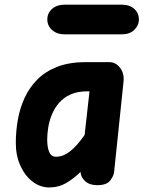

<svg xmlns="http://www.w3.org/2000/svg" viewBox="-20 -814 630 844"><path d="M196.5 10Q156.5 10 123 -15.8Q89.5 -41.5 69.5 -85.8Q49.5 -130 49.5 -186Q49.5 -237 58.5 -288Q67.5 -339 88.5 -384.5Q109.5 -430 144.8 -465.2Q180 -500.5 232.8 -520.8Q285.5 -541 358 -541H459.5Q489 -541 508 -515.8Q527 -490.5 523 -455L481.5 -57Q479.5 -40 464 -20Q448.5 0 407.5 0Q374 0 354.8 -17.2Q335.5 -34.5 334 -57.5V-58.5Q307 -31 272.5 -10.5Q238 10 196.5 10ZM226.5 -125Q257.5 -125 288 -148.8Q318.5 -172.5 352 -221L373.5 -412.5H363Q320.5 -412.5 290.2 -398.8Q260 -385 240 -362.2Q220 -339.5 208.5 -311.5Q197 -283.5 192.2 -254.8Q187.5 -226 187.5 -200.5Q187.5 -167 196.2 -146Q205 -125 226.5 -125ZM265 -663Q230 -663 209 -682Q188 -701 188 -728.5Q188 -756.5 209 -775Q230 -793.5 265 -793.5H514.5Q550 -793.5 570.2 -775Q590.5 -756.5 590.5 -728.5Q590.5 -702 570.2 -682.5Q550 -663 514.5 -663Z"/></svg>

Font: Edu NSW ACT Hand
Style: Regular
Weight: 400
Designer: Tina and Corey Anderson, Eben Sorkin, Mirko Velimirovic
Foundry: Sorkin Type Co.
Version: Version 2.000